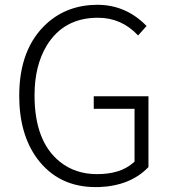

<svg xmlns="http://www.w3.org/2000/svg" viewBox="-20 -762 713 795"><path d="M376 12.7Q221.7 12.7 133.8 -105.5Q59.6 -207 59.6 -365.2Q59.6 -560.5 172.9 -664.1Q258.8 -742.2 384.8 -742.2Q502.9 -741.2 586.9 -654.3L551.8 -615.2Q483.4 -688.5 385.7 -688.5Q243.2 -688.5 172.9 -572.3Q123 -489.3 123 -367.2Q123 -175.8 228.5 -91.8Q292 -41 381.8 -41Q477.5 -41 530.3 -86.9Q534.2 -89.8 537.1 -92.8V-311.5H368.2V-363.3H594.7V-70.3Q520.5 7.8 388.7 12.7Q381.8 12.7 376 12.7Z"/></svg>

Font: Taipei Sans TC Beta Light
Style: Regular
Weight: 300
Designer: JT Foundry
Foundry: JT Foundry
Version: Version 1.000